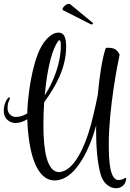

<svg xmlns="http://www.w3.org/2000/svg" viewBox="-23 -920 686 1013"><path d="M460 -791C464 -791 468 -795 468 -797C468 -798 468 -798 467 -799L347 -898C346 -899 343 -900 341 -900C327 -900 307 -882 307 -871C307 -869 307 -867 310 -866L458 -791C459 -791 459 -791 460 -791ZM589 73C617 73 642 55 643 19H636C633 24 615 30 602 30C555 30 551 -81 551 -152V-163C551 -345 598 -587 608 -631C596 -659 579 -668 545 -668C541 -668 535 -668 534 -664C517 -613 502 -522 493 -420C486 -385 478 -349 471 -319C440 -178 380 -31 302 -14C297 -13 293 -12 289 -12C225 -12 206 -125 206 -259C206 -298 207 -339 210 -380C268 -461 326 -557 326 -675C326 -722 315 -748 286 -748C245 -748 201 -701 175 -631C134 -522 121 -369 121 -322C101 -309 81 -303 61 -303C44 -303 26 -312 19 -334C17 -339 17 -345 17 -351C17 -366 20 -381 25 -389C27 -393 29 -398 29 -402C29 -405 28 -407 26 -407C25 -407 24 -407 23 -406C9 -394 -3 -367 -3 -334C-3 -289 33 -271 59 -271C79 -271 100 -278 121 -291C127 -120 166 32 266 32C274 32 282 31 290 29C380 10 450 -131 485 -260C484 -251 484 -242 484 -233C484 -144 491 -59 508 0C522 50 558 73 589 73ZM213 -417C221 -508 237 -600 261 -660C267 -674 282 -708 291 -708C295 -708 298 -700 298 -678C298 -594 263 -493 213 -417Z"/></svg>

Font: Style Script
Style: Regular
Weight: 400
Designer: Robert E. Leuschke
Foundry: Robert E. Leuschke
Version: Version 1.010